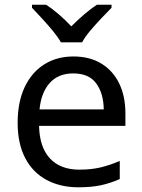

<svg xmlns="http://www.w3.org/2000/svg" viewBox="-20 -786 604 816"><path d="M292 -546Q361 -546 410.5 -516Q460 -486 486.5 -431.5Q513 -377 513 -304V-251H146Q148 -160 192.5 -112.5Q237 -65 317 -65Q368 -65 407.5 -74.5Q447 -84 489 -102V-25Q448 -7 408 1.5Q368 10 313 10Q237 10 178.5 -21Q120 -52 87.5 -113.5Q55 -175 55 -264Q55 -352 84.5 -415Q114 -478 167.5 -512Q221 -546 292 -546ZM291 -474Q228 -474 191.5 -433.5Q155 -393 148 -321H421Q420 -389 389 -431.5Q358 -474 291 -474ZM239 -606Q226 -629 204 -655.5Q182 -682 158 -708Q134 -734 116 -753V-766H176Q202 -749 230 -725Q258 -701 283 -674Q310 -701 338 -725Q366 -749 392 -766H454V-753Q435 -734 410.5 -708Q386 -682 363.5 -655.5Q341 -629 329 -606Z"/></svg>

Font: Noto Sans Limbu
Style: Regular
Weight: 400
Designer: Monotype Design Team
Foundry: Monotype Imaging Inc.
Version: Version 2.004; ttfautohint (v1.8.4.7-5d5b)